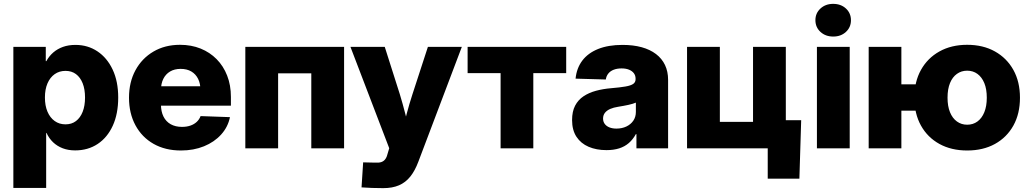

<svg xmlns="http://www.w3.org/2000/svg" viewBox="-20 -764 5301 989"><path d="M48.8 204.1V-522.5H215.8V-449.2H218.8Q232.9 -475.1 254.4 -493.7Q275.9 -512.2 304.4 -522.5Q333 -532.7 368.7 -532.7Q432.1 -532.7 481.9 -499.5Q531.7 -466.3 560.3 -405.5Q588.9 -344.7 588.9 -261.7Q588.9 -177.7 561 -116.7Q533.2 -55.7 483.2 -22.5Q433.1 10.7 367.2 10.7Q331.5 10.7 303 -0.2Q274.4 -11.2 253.4 -31.2Q232.4 -51.3 219.7 -79.1H217.8V204.1ZM317.4 -123.5Q349.1 -123.5 371.3 -140.4Q393.6 -157.2 405.8 -188.2Q418 -219.2 418 -261.7Q418 -304.2 405.8 -335Q393.6 -365.7 371.3 -382.3Q349.1 -398.9 317.4 -398.9Q285.6 -398.9 261.7 -382.1Q237.8 -365.2 224.6 -334.5Q211.4 -303.7 211.4 -261.7Q211.4 -219.7 224.6 -188.7Q237.8 -157.7 261.7 -140.6Q285.6 -123.5 317.4 -123.5Z M912.1 11.2Q831.5 11.2 771.2 -22.9Q710.9 -57.1 677.7 -118.7Q644.5 -180.2 644.5 -260.7Q644.5 -340.8 677.7 -402.1Q710.9 -463.4 770.3 -498.3Q829.6 -533.2 907.2 -533.2Q965.3 -533.2 1013.2 -513.9Q1061 -494.6 1095.9 -459.2Q1130.9 -423.8 1150.1 -374.5Q1169.4 -325.2 1169.4 -264.6V-219.7H700.2V-319.8H1089.8L1012.7 -298.8Q1012.7 -333 1000.5 -357.7Q988.3 -382.3 965.6 -395.8Q942.9 -409.2 910.6 -409.2Q878.9 -409.2 856.2 -395.8Q833.5 -382.3 821.3 -357.9Q809.1 -333.5 809.1 -299.3V-226.1Q809.1 -189.9 822 -163.8Q835 -137.7 859.4 -124Q883.8 -110.4 917.5 -110.4Q941.9 -110.4 961.2 -117.2Q980.5 -124 993.7 -136.5Q1006.8 -148.9 1013.2 -166L1164.6 -160.6Q1154.3 -109.9 1119.1 -71Q1084 -32.2 1030.8 -10.5Q977.5 11.2 912.1 11.2Z M1752.4 -522.5V0H1583.5V-386.2H1412.6V0H1243.7V-522.5Z M1842.3 201.2 1850.6 72.3 1911.1 73.7Q1931.6 75.2 1944.8 70.6Q1958 65.9 1965.8 54.2Q1973.6 42.5 1978 22.9L1984.9 -0.5L1785.2 -522.5H1961.9L2039.6 -278.3Q2054.7 -228.5 2067.6 -178Q2080.6 -127.4 2093.8 -75.2H2048.8Q2061.5 -127.4 2075 -178.2Q2088.4 -229 2104.5 -278.3L2184.1 -522.5H2358.9L2134.8 69.3Q2117.7 115.2 2093.5 145.5Q2069.3 175.8 2035.4 190.4Q2001.5 205.1 1954.1 205.1Q1925.8 205.1 1896.7 204.1Q1867.7 203.1 1842.3 201.2Z M2558.6 0V-387.2H2388.7V-522.5H2896.5V-387.2H2727.1V0Z M3104 9.3Q3052.2 9.3 3012.2 -7.8Q2972.2 -24.9 2949.5 -59.3Q2926.8 -93.8 2926.8 -145.5Q2926.8 -189.9 2942.4 -219.7Q2958 -249.5 2985.8 -268.1Q3013.7 -286.6 3050 -296.4Q3086.4 -306.2 3127.4 -309.6Q3173.8 -313.5 3201.7 -318.4Q3229.5 -323.2 3241.7 -331.8Q3253.9 -340.3 3253.9 -356V-358.9Q3253.9 -375 3245.1 -386.7Q3236.3 -398.4 3220.2 -405Q3204.1 -411.6 3181.6 -411.6Q3158.7 -411.6 3141.1 -404.8Q3123.5 -397.9 3113.3 -385Q3103 -372.1 3100.6 -354.5L2944.8 -358.9Q2950.2 -413.1 2979.5 -451.9Q3008.8 -490.7 3061 -511.7Q3113.3 -532.7 3186.5 -532.7Q3241.7 -532.7 3285.2 -520.8Q3328.6 -508.8 3359.1 -485.6Q3389.6 -462.4 3405.5 -429Q3421.4 -395.5 3421.4 -352.5V0H3258.3V-73.2H3255.4Q3240.2 -45.4 3219 -27.1Q3197.8 -8.8 3169.4 0.2Q3141.1 9.3 3104 9.3ZM3155.3 -101.6Q3183.6 -101.6 3206.3 -112.3Q3229 -123 3242.2 -142.3Q3255.4 -161.6 3255.4 -187.5V-235.4Q3248.5 -232.4 3239 -229.5Q3229.5 -226.6 3217.5 -223.9Q3205.6 -221.2 3191.9 -218.8Q3178.2 -216.3 3163.6 -213.9Q3140.6 -210.4 3123.3 -202.9Q3106 -195.3 3096.2 -183.1Q3086.4 -170.9 3086.4 -153.3Q3086.4 -137.2 3095.2 -125.5Q3104 -113.8 3119.4 -107.7Q3134.8 -101.6 3155.3 -101.6Z M3519 0V-522.5H3688V-136.2H3858.9V-522.5H4027.8V0ZM3934.6 156.2V0H3890.1V-145H4106.9L4097.7 156.2Z M4188 0V-522.5H4356.9V0ZM4272 -575.7Q4232.4 -575.7 4206.3 -599.6Q4180.2 -623.5 4180.2 -660.2Q4180.2 -696.3 4206.3 -720.2Q4232.4 -744.1 4271.5 -744.1Q4311.5 -744.1 4337.4 -720.2Q4363.3 -696.3 4363.3 -659.7Q4363.3 -623.5 4337.4 -599.6Q4311.5 -575.7 4272 -575.7Z M4454.6 0V-522.5H4623V0ZM4574.7 -193.8V-329.6H4742.2V-193.8ZM4961.9 11.2Q4880.4 11.2 4819.1 -22.5Q4757.8 -56.2 4723.9 -117.2Q4689.9 -178.2 4689.9 -260.7Q4689.9 -342.8 4723.9 -403.8Q4757.8 -464.8 4819.1 -499Q4880.4 -533.2 4961.9 -533.2Q5043.9 -533.2 5105 -499Q5166 -464.8 5200 -403.8Q5233.9 -342.8 5233.9 -260.7Q5233.9 -178.2 5200 -117.2Q5166 -56.2 5105 -22.5Q5043.9 11.2 4961.9 11.2ZM4961.9 -121.6Q4992.2 -121.6 5014.9 -138.2Q5037.6 -154.8 5050.3 -186Q5063 -217.3 5063 -260.7Q5063 -305.2 5050.3 -335.9Q5037.6 -366.7 5014.9 -383.3Q4992.2 -399.9 4961.9 -399.9Q4932.1 -399.9 4909.2 -383.5Q4886.2 -367.2 4873.5 -336.2Q4860.8 -305.2 4860.8 -260.7Q4860.8 -216.8 4873.5 -185.8Q4886.2 -154.8 4909.2 -138.2Q4932.1 -121.6 4961.9 -121.6Z"/></svg>

Font: Inter 28pt ExtraBold
Style: Regular
Weight: 800
Designer: Rasmus Andersson
Foundry: rsms
Version: Version 4.001;git-66647c0bb